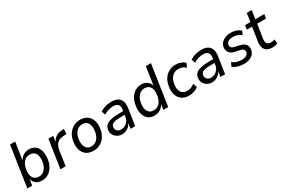

<svg xmlns="http://www.w3.org/2000/svg" viewBox="95 -1833 4351 2956"><g transform="rotate(-30 2270.5 -355.0)"><path d="M299 9Q241 9 198.5 -20.5Q156 -50 140 -108H141L126 0H39L147 -719H238L190 -400H185Q204 -436 229.5 -460Q255 -484 289 -497Q323 -510 361 -510Q420 -510 462 -481Q504 -452 524.5 -399.5Q545 -347 541 -276Q538 -196 507.5 -131Q477 -66 424.5 -28.5Q372 9 299 9ZM287 -67Q337 -67 372 -94.5Q407 -122 427.5 -170Q448 -218 451 -277Q455 -352 423 -393Q391 -434 329 -434Q280 -434 244.5 -406Q209 -378 189 -331Q169 -284 166 -223Q162 -150 194 -108.5Q226 -67 287 -67Z M628 0 703 -501H789L771 -382H767Q787 -437 831.5 -471Q876 -505 939 -509L983 -513L981 -426L913 -420Q866 -416 834.5 -396.5Q803 -377 785.5 -345Q768 -313 760 -270L721 0Z M1217 9Q1148 9 1100 -20Q1052 -49 1028.5 -103Q1005 -157 1009 -228Q1012 -291 1032 -342.5Q1052 -394 1086.5 -431.5Q1121 -469 1167 -489.5Q1213 -510 1267 -510Q1336 -510 1384 -481Q1432 -452 1455.5 -398.5Q1479 -345 1476 -272Q1472 -210 1452 -158.5Q1432 -107 1397.5 -69.5Q1363 -32 1317.5 -11.5Q1272 9 1217 9ZM1220 -67Q1270 -67 1305.5 -95Q1341 -123 1361.5 -170.5Q1382 -218 1384 -278Q1388 -352 1356.5 -393Q1325 -434 1263 -434Q1214 -434 1178.5 -406Q1143 -378 1122.5 -331Q1102 -284 1100 -223Q1096 -150 1128 -108.5Q1160 -67 1220 -67Z M1723 9Q1678 9 1641.5 -11.5Q1605 -32 1584 -66.5Q1563 -101 1566 -146Q1568 -199 1599.5 -231Q1631 -263 1692 -278Q1753 -293 1847 -293H1925L1916 -232H1852Q1783 -232 1740.5 -224.5Q1698 -217 1678 -199.5Q1658 -182 1656 -148Q1655 -106 1681.5 -84Q1708 -62 1748 -62Q1784 -62 1816 -79Q1848 -96 1870.5 -127.5Q1893 -159 1898 -201L1917 -318Q1925 -377 1899.5 -406.5Q1874 -436 1814 -436Q1771 -436 1729.5 -423.5Q1688 -411 1646 -384L1623 -452Q1650 -470 1683.5 -483.5Q1717 -497 1754 -503.5Q1791 -510 1827 -510Q1895 -510 1937 -485Q1979 -460 1995.5 -412.5Q2012 -365 2002 -298L1957 0H1874L1891 -110H1895Q1881 -71 1854 -44.5Q1827 -18 1793.5 -4.5Q1760 9 1723 9Z M2297 9Q2239 9 2196.5 -20Q2154 -49 2133.5 -101.5Q2113 -154 2117 -224Q2121 -305 2151 -370Q2181 -435 2234 -472.5Q2287 -510 2359 -510Q2416 -510 2457.5 -481Q2499 -452 2515 -396H2513L2561 -719H2652L2544 0H2458L2473 -104H2477Q2459 -67 2432 -42Q2405 -17 2371 -4Q2337 9 2297 9ZM2328 -67Q2378 -67 2413.5 -94.5Q2449 -122 2469 -170Q2489 -218 2492 -277Q2496 -352 2464.5 -393Q2433 -434 2372 -434Q2323 -434 2287 -406Q2251 -378 2230.5 -331Q2210 -284 2208 -223Q2203 -150 2235.5 -108.5Q2268 -67 2328 -67Z M2917 9Q2844 9 2796 -21Q2748 -51 2725 -105Q2702 -159 2706 -230Q2710 -287 2727.5 -337.5Q2745 -388 2778.5 -426.5Q2812 -465 2860 -487.5Q2908 -510 2970 -510Q3018 -510 3060.5 -493.5Q3103 -477 3128 -449L3096 -380Q3073 -405 3040.5 -418Q3008 -431 2973 -431Q2930 -431 2898 -415Q2866 -399 2844.5 -370Q2823 -341 2811.5 -304Q2800 -267 2798 -226Q2794 -154 2826.5 -111.5Q2859 -69 2930 -69Q2960 -69 2994.5 -82Q3029 -95 3055 -119L3080 -49Q3061 -32 3034 -18.5Q3007 -5 2977.5 2Q2948 9 2917 9Z M3321 9Q3276 9 3239.5 -11.5Q3203 -32 3182 -66.5Q3161 -101 3164 -146Q3166 -199 3197.5 -231Q3229 -263 3290 -278Q3351 -293 3445 -293H3523L3514 -232H3450Q3381 -232 3338.5 -224.5Q3296 -217 3276 -199.5Q3256 -182 3254 -148Q3253 -106 3279.5 -84Q3306 -62 3346 -62Q3382 -62 3414 -79Q3446 -96 3468.5 -127.5Q3491 -159 3496 -201L3515 -318Q3523 -377 3497.5 -406.5Q3472 -436 3412 -436Q3369 -436 3327.5 -423.5Q3286 -411 3244 -384L3221 -452Q3248 -470 3281.5 -483.5Q3315 -497 3352 -503.5Q3389 -510 3425 -510Q3493 -510 3535 -485Q3577 -460 3593.5 -412.5Q3610 -365 3600 -298L3555 0H3472L3489 -110H3493Q3479 -71 3452 -44.5Q3425 -18 3391.5 -4.5Q3358 9 3321 9Z M3891 9Q3832 9 3780.5 -7Q3729 -23 3697 -52L3728 -117Q3751 -98 3778 -86Q3805 -74 3834.5 -68.5Q3864 -63 3893 -63Q3945 -63 3976.5 -83.5Q4008 -104 4009 -140Q4011 -165 3995.5 -181.5Q3980 -198 3946 -205L3851 -225Q3797 -238 3768 -271.5Q3739 -305 3742 -358Q3744 -401 3769.5 -435Q3795 -469 3840.5 -489.5Q3886 -510 3948 -510Q3981 -510 4013 -503Q4045 -496 4073 -482.5Q4101 -469 4119 -449L4088 -385Q4061 -412 4022.5 -425Q3984 -438 3943 -438Q3890 -438 3858.5 -416.5Q3827 -395 3825 -359Q3824 -334 3838 -317.5Q3852 -301 3884 -294L3977 -273Q4037 -259 4066.5 -227Q4096 -195 4093 -141Q4090 -95 4064.5 -61.5Q4039 -28 3994 -9.5Q3949 9 3891 9Z M4395 9Q4337 9 4300 -14Q4263 -37 4249 -78Q4235 -119 4243 -176L4281 -427H4188L4199 -501H4294L4316 -651H4404L4382 -501H4541L4529 -427H4372L4335 -185Q4326 -124 4347 -97.5Q4368 -71 4416 -71Q4434 -71 4450.5 -75Q4467 -79 4481 -85L4487 -11Q4470 -1 4444.5 4Q4419 9 4395 9Z"/></g></svg>

Font: Nunitoga
Style: Medium Italic
Weight: 500
Italic angle: -9°
Designer: Vernon Adams
Foundry: Vernon Adams
Version: Version 1.0